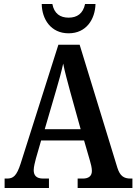

<svg xmlns="http://www.w3.org/2000/svg" viewBox="-20 -937 680 957"><path d="M322 -771C411 -771 454 -842 456 -917H404C394 -869 364 -849 322 -849C280 -849 250 -869 241 -917H188C189 -842 233 -771 322 -771ZM3 0H224V-47H195C161 -47 148 -63 148 -89C148 -106 155 -131 159 -147L185 -237H399L428 -137C433 -121 438 -100 438 -85C438 -59 421 -47 393 -47H367V0H640V-47H631C597 -47 578 -60 565 -101L377 -714H271L83 -122C63 -60 46 -47 15 -47H3ZM203 -293 260 -488C274 -535 286 -579 295 -620C303 -578 316 -533 330 -480L382 -293Z"/></svg>

Font: Noto Serif Devanagari Condensed SemiBold
Style: Regular
Weight: 600
Width: 3
Designer: Universal Thirst, Indian Type Foundry and the Monotype Design Team
Foundry: Monotype Imaging Inc.
Version: Version 2.004